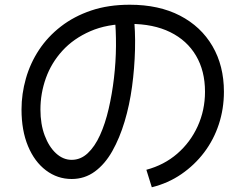

<svg xmlns="http://www.w3.org/2000/svg" viewBox="-20 -756 1040 812"><path d="M622 36 599 -38Q674 -58 729.5 -106Q785 -154 816 -222Q847 -290 847 -368Q847 -456 809 -520.5Q771 -585 700 -620Q629 -655 529 -655Q433 -655 362 -624Q291 -593 244 -541.5Q197 -490 174 -425.5Q151 -361 151 -293Q151 -231 169 -183Q187 -135 217 -107.5Q247 -80 283 -80Q321 -80 351 -108Q381 -136 403 -184.5Q425 -233 439.5 -295.5Q454 -358 462 -426Q470 -494 470.5 -561.5Q471 -629 465 -687L545 -695Q553 -625 551 -546.5Q549 -468 538.5 -390Q528 -312 507 -242Q486 -172 455 -117Q424 -62 381 -30.5Q338 1 283 1Q223 1 174.5 -35.5Q126 -72 98.5 -138Q71 -204 71 -293Q71 -359 89.5 -424Q108 -489 145 -545Q182 -601 237.5 -644Q293 -687 365.5 -711.5Q438 -736 529 -736Q652 -736 741 -690Q830 -644 878.5 -561Q927 -478 927 -368Q927 -296 905.5 -230.5Q884 -165 843.5 -111.5Q803 -58 747 -19.5Q691 19 622 36Z"/></svg>

Font: Murecho Thin
Style: Regular
Weight: 400
Version: Version 1.010